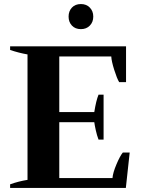

<svg xmlns="http://www.w3.org/2000/svg" viewBox="-20 -929 700 949"><path d="M319 -847Q319 -874 335.5 -891.5Q352 -909 380 -909Q407 -909 424 -891.5Q441 -874 441 -847Q441 -820 424 -802.5Q407 -785 380 -785Q352 -785 335.5 -802.5Q319 -820 319 -847ZM621 -175 602 0H30V-18Q72 -33 116 -40V-660Q75 -667 30 -682V-700H603V-523H569Q558 -541 544.5 -584Q531 -627 530 -650H273V-375H446Q455 -432 467 -461H492V-239H467Q459 -260 453.5 -285Q448 -310 446 -325H273V-49H536Q538 -75 555.5 -116.5Q573 -158 587 -175Z"/></svg>

Font: Trirong
Style: Bold
Weight: 700
Designer: Katatrad Team
Foundry: CadsonDemak
Version: Version 1.001